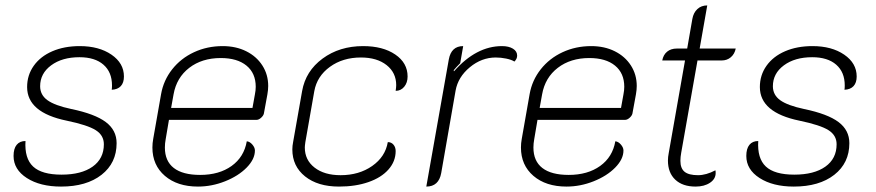

<svg xmlns="http://www.w3.org/2000/svg" viewBox="-20 -679 3232 708"><path d="M30 -104Q30 -131 41.5 -145Q53 -159 74 -159Q70 -95 102 -65Q134 -35 207 -35Q280 -35 321.5 -64.5Q363 -94 363 -147Q363 -180 333 -199Q303 -218 226 -234Q80 -264 80 -358Q80 -402 104.5 -436.5Q129 -471 173 -490Q217 -509 274 -509Q345 -509 391 -477.5Q437 -446 437 -397Q437 -374 425.5 -361.5Q414 -349 392 -348Q393 -354 393 -364Q393 -413 361.5 -440.5Q330 -468 273 -468Q209 -468 168.5 -438Q128 -408 128 -361Q128 -329 155 -309.5Q182 -290 243 -277Q330 -259 370 -229Q410 -199 410 -151Q410 -78 354.5 -34.5Q299 9 205 9Q128 9 79 -22.5Q30 -54 30 -104Z M542 -135Q542 -151 545 -167L574 -332Q583 -383 615 -423.5Q647 -464 695.5 -486.5Q744 -509 801 -509Q850 -509 888 -490Q926 -471 947.5 -437.5Q969 -404 969 -362Q969 -348 966 -331L953 -260Q951 -252 942.5 -244.5Q934 -237 926 -237H603L591 -166Q588 -150 588 -135Q588 -85 621 -59.5Q654 -34 718 -34Q788 -34 834 -67Q880 -100 890 -158Q901 -157 910.5 -146Q920 -135 920 -124Q920 -92 889.5 -61Q859 -30 810 -10.5Q761 9 710 9Q634 9 588 -30.5Q542 -70 542 -135ZM911 -281 920 -331Q923 -346 923 -359Q923 -409 889 -437Q855 -465 794 -465Q725 -465 678 -429Q631 -393 620 -331L611 -281Z M1058 -128Q1058 -141 1061 -156L1094 -343Q1107 -417 1169.5 -463Q1232 -509 1319 -509Q1392 -509 1437.5 -478Q1483 -447 1483 -397Q1483 -374 1470.5 -359Q1458 -344 1439 -344Q1441 -358 1441 -365Q1441 -411 1405.5 -439Q1370 -467 1311 -467Q1244 -467 1196.5 -432.5Q1149 -398 1139 -343L1106 -155Q1104 -141 1104 -135Q1104 -89 1140 -61Q1176 -33 1236 -33Q1304 -33 1352.5 -67Q1401 -101 1410 -155Q1423 -155 1431 -145.5Q1439 -136 1439 -122Q1439 -84 1412.5 -54Q1386 -24 1338.5 -7.5Q1291 9 1230 9Q1152 9 1105 -28.5Q1058 -66 1058 -128Z M1660 -345 1607 -41Q1598 9 1552 9L1635 -460Q1644 -509 1688 -509L1677 -446Q1661 -430 1653 -420L1654 -416Q1736 -509 1831 -509Q1856 -509 1871.5 -499.5Q1887 -490 1887 -474Q1887 -462 1877 -452Q1866 -459 1846.5 -463Q1827 -467 1808 -467Q1756 -467 1712.5 -431Q1669 -395 1660 -345Z M1901 -135Q1901 -151 1904 -167L1933 -332Q1942 -383 1974 -423.5Q2006 -464 2054.5 -486.5Q2103 -509 2160 -509Q2209 -509 2247 -490Q2285 -471 2306.5 -437.5Q2328 -404 2328 -362Q2328 -348 2325 -331L2312 -260Q2310 -252 2301.5 -244.5Q2293 -237 2285 -237H1962L1950 -166Q1947 -150 1947 -135Q1947 -85 1980 -59.5Q2013 -34 2077 -34Q2147 -34 2193 -67Q2239 -100 2249 -158Q2260 -157 2269.5 -146Q2279 -135 2279 -124Q2279 -92 2248.5 -61Q2218 -30 2169 -10.5Q2120 9 2069 9Q1993 9 1947 -30.5Q1901 -70 1901 -135ZM2270 -281 2279 -331Q2282 -346 2282 -359Q2282 -409 2248 -437Q2214 -465 2153 -465Q2084 -465 2037 -429Q1990 -393 1979 -331L1970 -281Z M2443 -87Q2443 -100 2446 -115L2506 -456H2422Q2426 -477 2440 -488.5Q2454 -500 2476 -500H2514L2533 -609Q2537 -632 2551.5 -645.5Q2566 -659 2588 -659L2560 -500H2693Q2689 -480 2675 -468Q2661 -456 2641 -456H2552L2492 -116Q2489 -100 2489 -86Q2489 -58 2504.5 -45.5Q2520 -33 2554 -33Q2584 -33 2618 -51Q2619 -49 2619 -41Q2619 -19 2598 -5Q2577 9 2545 9Q2497 9 2470 -16.5Q2443 -42 2443 -87Z M2732 -104Q2732 -131 2743.5 -145Q2755 -159 2776 -159Q2772 -95 2804 -65Q2836 -35 2909 -35Q2982 -35 3023.5 -64.5Q3065 -94 3065 -147Q3065 -180 3035 -199Q3005 -218 2928 -234Q2782 -264 2782 -358Q2782 -402 2806.5 -436.5Q2831 -471 2875 -490Q2919 -509 2976 -509Q3047 -509 3093 -477.5Q3139 -446 3139 -397Q3139 -374 3127.5 -361.5Q3116 -349 3094 -348Q3095 -354 3095 -364Q3095 -413 3063.5 -440.5Q3032 -468 2975 -468Q2911 -468 2870.5 -438Q2830 -408 2830 -361Q2830 -329 2857 -309.5Q2884 -290 2945 -277Q3032 -259 3072 -229Q3112 -199 3112 -151Q3112 -78 3056.5 -34.5Q3001 9 2907 9Q2830 9 2781 -22.5Q2732 -54 2732 -104Z"/></svg>

Font: K2D Thin
Style: Italic
Weight: 100
Italic angle: -10°
Designer: Katatrad Aksorn Co.,Ltd.
Foundry: Cadson Demak Co.,Ltd.
Version: Version 1.000; ttfautohint (v1.6)